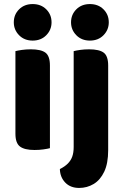

<svg xmlns="http://www.w3.org/2000/svg" viewBox="-20 -731 609 946"><path d="M48 -621Q48 -659 74 -685Q100 -711 141 -711Q182 -711 208 -685Q234 -659 234 -621Q234 -584 208 -557.5Q182 -531 141 -531Q100 -531 74 -557.5Q48 -584 48 -621ZM56 -264H226V-1Q215 2 194.5 5Q174 8 150 8Q101 8 78.5 -9Q56 -26 56 -72ZM226 -175H56V-479Q67 -482 87.5 -485Q108 -488 132 -488Q182 -488 204 -471.5Q226 -455 226 -408ZM275 102Q299 90 314 75Q329 60 336 40.5Q343 21 343 -7V-232H513V9Q513 74 493.5 115Q474 156 441.5 175.5Q409 195 370 195Q327 195 301.5 168.5Q276 142 275 102ZM330 -621Q330 -659 356 -685Q382 -711 423 -711Q464 -711 490 -685Q516 -659 516 -621Q516 -584 490 -557.5Q464 -531 423 -531Q382 -531 356 -557.5Q330 -584 330 -621ZM513 -175H343V-479Q354 -482 374.5 -485Q395 -488 419 -488Q469 -488 491 -471.5Q513 -455 513 -408Z"/></svg>

Font: Baloo Bhaijaan 2 ExtraBold
Style: Regular
Weight: 800
Designer: Sanskriti Dholi, Noopur Datye and Ek Type
Foundry: Ek Type
Version: Version 1.701